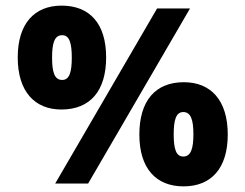

<svg xmlns="http://www.w3.org/2000/svg" viewBox="-20 -652 872 682"><path d="M198 -263C301 -263 357 -330 357 -448C357 -569 298 -632 199 -632C102 -632 43 -568 43 -448C43 -326 104 -263 198 -263ZM538 -622 176 0H293L655 -622ZM201 -368C173 -368 165 -397 165 -447C165 -498 173 -527 201 -527C227 -527 235 -498 235 -447C235 -397 227 -368 201 -368ZM632 10C731 10 789 -55 789 -174C789 -297 728 -360 633 -360C531 -360 475 -293 475 -174C475 -54 534 10 632 10ZM631 -96C605 -96 597 -124 597 -175C597 -225 605 -254 631 -254C658 -254 667 -226 667 -175C667 -124 658 -96 631 -96Z"/></svg>

Font: Noto Sans Devanagari UI Condensed ExtraBold
Style: Regular
Weight: 800
Width: 3
Designer: Jelle Bosma - Monotype Design Team
Foundry: Monotype Imaging Inc.
Version: Version 2.004